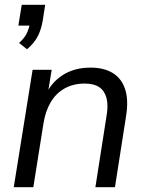

<svg xmlns="http://www.w3.org/2000/svg" viewBox="-20 -775 608 795"><path d="M92 -571 59 -597Q83 -619 92 -639.5Q101 -660 104 -679L127 -669H56L70 -755H167L157 -690Q151 -654 137 -626Q123 -598 92 -571ZM37 0 115 -486H194L176 -376H166Q191 -433 239.5 -464Q288 -495 355 -495Q409 -495 445.5 -473.5Q482 -452 497.5 -407.5Q513 -363 502 -294L456 0H375L421 -294Q429 -339 421 -369Q413 -399 391 -414Q369 -429 331 -429Q283 -429 247 -408.5Q211 -388 189.5 -351Q168 -314 160 -264L118 0Z"/></svg>

Font: Nunito Sans 12pt
Style: Italic
Weight: 400
Italic angle: -9°
Designer: Vernon Adams
Foundry: Vernon Adams
Version: Version 3.101;gftools[0.9.27]